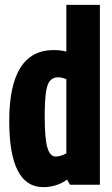

<svg xmlns="http://www.w3.org/2000/svg" viewBox="-20 -760 462 790"><path d="M268 0 256 -21Q213 10 158 10Q18 10 18 -262Q18 -554 201 -554Q228 -554 253 -548V-740H391V0ZM253 -129V-434Q235 -442 219 -442Q199 -442 186.5 -428.5Q174 -415 169 -380Q164 -345 164 -281Q164 -189 175 -152.5Q186 -116 209 -116Q230 -116 253 -129Z"/></svg>

Font: Georama Condensed
Style: Bold
Weight: 700
Width: 3
Designer: Jean-Baptiste Levee
Foundry: Production Type
Version: Version 1.000